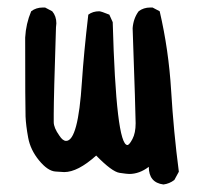

<svg xmlns="http://www.w3.org/2000/svg" viewBox="-20 -472 540 511"><path d="M415 19Q376 14 376 -28Q351 -9 324 -9Q318 -9 298 -12Q278 -15 236 -58Q187 -14 151 -14Q148 -14 127.5 -15.5Q107 -17 84 -45Q61 -73 55 -105.5Q49 -138 48 -162Q47 -186 47 -372Q49 -409 63 -442Q76 -452 94 -452H100L119 -442Q130 -429 130 -410L129 -399Q123 -213 123 -169V-147Q123 -132 138 -111Q147 -97 156 -97Q188 -97 198 -254Q203 -330 215 -433Q227 -442 244 -442Q249 -442 271 -433L280 -413Q289 -87 319 -86Q324 -86 332.5 -102Q341 -118 341 -144Q341 -169 333 -397Q335 -423 349 -442Q362 -452 380 -452H386L405 -442Q429 -339 435.5 -230.5Q442 -122 456 -15L444 7Q431 17 415 19Z"/></svg>

Font: Xiaolai Mono SC
Style: Regular
Weight: 400
Monospace: yes
Designer: LXGW / Nozomi Seto
Version: Version 3.113;September 30, 2024